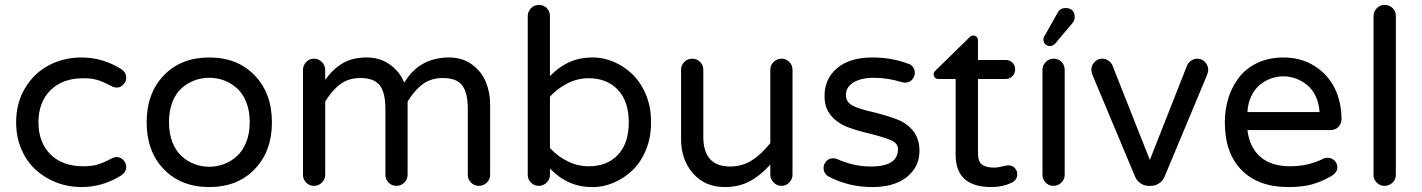

<svg xmlns="http://www.w3.org/2000/svg" viewBox="-20 -755 5813 785"><path d="M496.1 -73.2Q496.1 -51.3 476.1 -38.1Q400.4 9.8 313 9.8Q258.8 9.8 210.4 -9Q162.1 -27.8 125.5 -61.3Q88.9 -94.7 67.4 -145Q45.9 -195.3 45.9 -254.9Q45.9 -334 82.8 -395.3Q119.6 -456.5 180.2 -488.3Q240.7 -520 313 -520Q400.4 -520 476.1 -472.2Q496.1 -459 496.1 -437Q496.1 -421.9 484.4 -409.4Q472.7 -397 458 -397Q446.3 -397 436 -402.8Q400.9 -421.4 377.7 -428.2Q354.5 -435.1 320.8 -435.1Q235.4 -435.1 186.3 -386Q137.2 -336.9 137.2 -254.9Q137.2 -172.9 186.3 -124Q235.4 -75.2 320.8 -75.2Q354.5 -75.2 377.9 -82Q401.4 -88.9 436 -106.9Q446.3 -112.8 458 -112.8Q472.7 -112.8 484.4 -100.6Q496.1 -88.4 496.1 -73.2Z M835.9 9.8Q720.2 9.8 649.9 -63Q579.6 -135.7 579.6 -254.9Q579.6 -374 649.9 -447Q720.2 -520 835.9 -520Q950.7 -520 1021.2 -446.8Q1091.8 -373.5 1091.8 -254.9Q1091.8 -136.2 1021.2 -63.2Q950.7 9.8 835.9 9.8ZM835.9 -437Q803.7 -437 774.9 -426.3Q746.1 -415.5 722.4 -394.3Q698.7 -373 684.8 -337.4Q670.9 -301.8 670.9 -255.9Q670.9 -210 684.8 -174.1Q698.7 -138.2 722.4 -116.7Q746.1 -95.2 774.9 -84.2Q803.7 -73.2 835.9 -73.2Q867.2 -73.2 896 -84.2Q924.8 -95.2 948.7 -116.7Q972.7 -138.2 986.8 -174.1Q1001 -210 1001 -255.9Q1001 -301.8 986.8 -337.4Q972.7 -373 948.7 -394.3Q924.8 -415.5 896 -426.3Q867.2 -437 835.9 -437Z M1983.9 -328.1V-40Q1983.9 -21.5 1970.2 -8.3Q1956.5 4.9 1937.5 4.9Q1918.9 4.9 1905.8 -8.3Q1892.6 -21.5 1892.6 -40V-310.1Q1892.6 -376.5 1869.4 -406.2Q1846.2 -436 1790.5 -436Q1742.7 -436 1709 -411.4Q1675.3 -386.7 1646.5 -339.8V-40Q1646.5 -21.5 1632.8 -8.3Q1619.1 4.9 1600.6 4.9Q1582 4.9 1568.8 -8.3Q1555.7 -21.5 1555.7 -40V-310.1Q1555.7 -376.5 1532.5 -406.2Q1509.3 -436 1453.6 -436Q1405.8 -436 1372.1 -411.4Q1338.4 -386.7 1309.6 -339.8V-40Q1309.6 -21.5 1295.9 -8.3Q1282.2 4.9 1263.7 4.9Q1245.1 4.9 1231.9 -8.3Q1218.8 -21.5 1218.8 -40V-469.2Q1218.8 -487.8 1231.9 -501.5Q1245.1 -515.1 1263.7 -515.1Q1282.2 -515.1 1295.9 -501.5Q1309.6 -487.8 1309.6 -469.2V-428.2Q1340.3 -472.2 1380.4 -496.1Q1420.4 -520 1479.5 -520Q1533.7 -520 1574.2 -491Q1614.7 -461.9 1632.8 -417Q1694.3 -520 1816.4 -520Q1870.1 -520 1909.2 -491.7Q1948.2 -463.4 1966.1 -420.7Q1983.9 -377.9 1983.9 -328.1Z M2641.6 -254.9Q2642.6 -195.8 2622.1 -144.8Q2601.6 -93.8 2567.4 -60.3Q2533.2 -26.9 2489.3 -8.1Q2445.3 10.7 2399.4 9.8Q2301.3 9.8 2228.5 -65.9V-40Q2228.5 -21.5 2214.8 -8.3Q2201.2 4.9 2182.6 4.9Q2164.1 4.9 2150.9 -8.3Q2137.7 -21.5 2137.7 -40V-689Q2137.7 -707.5 2150.9 -721.2Q2164.1 -734.9 2182.6 -734.9Q2202.6 -734.9 2215.6 -721.9Q2228.5 -709 2228.5 -689V-443.8Q2301.8 -520 2399.4 -520Q2445.3 -521 2489.3 -502.2Q2533.2 -483.4 2567.4 -449.7Q2601.6 -416 2622.1 -365Q2642.6 -314 2641.6 -254.9ZM2386.7 -435.1Q2342.3 -435.1 2301.3 -414.8Q2260.3 -394.5 2228.5 -359.9V-149.9Q2260.3 -115.2 2301.3 -95.2Q2342.3 -75.2 2386.7 -75.2Q2462.4 -75.2 2506.6 -122.3Q2550.8 -169.4 2550.8 -254.9Q2550.8 -340.3 2506.3 -387.7Q2461.9 -435.1 2386.7 -435.1Z M2764.6 -186V-470.2Q2764.6 -488.8 2778.3 -502Q2792 -515.1 2810.5 -515.1Q2829.1 -515.1 2842.3 -502Q2855.5 -488.8 2855.5 -470.2V-195.8Q2855.5 -74.2 2965.3 -74.2Q3013.2 -74.2 3052.7 -98.6Q3092.3 -123 3129.4 -169.9V-470.2Q3129.4 -488.8 3143.1 -502Q3156.7 -515.1 3175.3 -515.1Q3193.8 -515.1 3207 -502Q3220.2 -488.8 3220.2 -470.2V-41Q3220.2 -22.5 3207 -8.8Q3193.8 4.9 3175.3 4.9Q3156.7 4.9 3143.1 -8.8Q3129.4 -22.5 3129.4 -41V-82Q3088.4 -36.6 3044.4 -13.4Q3000.5 9.8 2943.4 9.8Q2862.3 9.8 2813.5 -46.1Q2764.6 -102.1 2764.6 -186Z M3553.2 -295.9Q3608.9 -281.7 3649.4 -266.1Q3689.5 -250.5 3714.4 -218.5Q3739.3 -186.5 3739.3 -138.2Q3739.3 -72.8 3688 -31.5Q3636.7 9.8 3546.4 9.8Q3447.3 9.8 3364.3 -35.2Q3347.2 -46.9 3347.2 -67.9Q3347.2 -84 3358.4 -95.9Q3369.6 -107.9 3386.2 -107.9Q3396.5 -107.9 3404.3 -104Q3471.7 -74.2 3540.5 -74.2Q3651.4 -74.2 3651.4 -145Q3651.4 -167 3628.4 -179Q3605.5 -190.9 3542.5 -207Q3488.3 -219.2 3444.3 -235.8Q3402.3 -252.4 3376.7 -283.7Q3351.1 -314.9 3351.1 -361.8Q3351.1 -433.1 3402.8 -476.6Q3454.6 -520 3546.4 -520Q3626 -520 3691.4 -495.1Q3705.1 -491.7 3712.6 -480.7Q3720.2 -469.7 3720.2 -457Q3720.2 -440.9 3708.7 -429Q3697.3 -417 3680.2 -417Q3677.2 -417 3667.5 -418.9Q3609.9 -437 3553.2 -437Q3500 -437 3469.2 -417.7Q3438.5 -398.4 3438.5 -367.2Q3438.5 -338.9 3464.1 -324.2Q3489.7 -309.6 3553.2 -295.9Z M4139.2 -43Q4139.2 -19.5 4116.2 -7.8Q4079.1 9.8 4033.2 9.8Q3887.2 9.8 3887.2 -122.1V-432.1H3816.4Q3808.1 -432.1 3802.7 -437.5Q3797.4 -442.9 3797.4 -451.2Q3797.4 -460.4 3806.2 -467.8L3942.4 -601.1Q3951.2 -609.9 3959.5 -609.9Q3967.8 -609.9 3973.1 -604Q3978.5 -598.1 3978.5 -589.8V-509.8H4091.3Q4108.4 -509.8 4119.4 -499Q4130.4 -488.3 4130.4 -471.2Q4130.4 -455.1 4119.4 -443.6Q4108.4 -432.1 4091.3 -432.1H3978.5V-129.9Q3978.5 -94.2 3995.1 -82Q4011.7 -69.8 4043.5 -69.8Q4062 -69.8 4083.5 -76.2Q4098.1 -79.1 4103.5 -79.1Q4118.2 -79.1 4128.7 -68.4Q4139.2 -57.6 4139.2 -43Z M4374 -685.1Q4374 -669.9 4364.3 -660.2L4295.4 -578.1Q4285.6 -566.9 4272.9 -566.9Q4260.7 -566.9 4253.4 -574.5Q4246.1 -582 4246.1 -594.2Q4246.1 -602.5 4253.4 -612.8L4304.2 -703.1Q4314 -722.2 4337.4 -722.2Q4354.5 -722.2 4364.3 -712.2Q4374 -702.1 4374 -685.1ZM4333 -469.2V-40Q4333 -21.5 4319.3 -8.3Q4305.7 4.9 4287.1 4.9Q4268.6 4.9 4255.4 -8.3Q4242.2 -21.5 4242.2 -40V-469.2Q4242.2 -487.8 4255.4 -501.5Q4268.6 -515.1 4287.1 -515.1Q4307.1 -515.1 4320.1 -502.2Q4333 -489.3 4333 -469.2Z M4919.9 -469.2Q4919.9 -461.4 4915 -448.2L4741.2 -32.2Q4734.4 -16.1 4719 -5.6Q4703.6 4.9 4686 4.9H4675.8Q4658.2 4.9 4643.1 -5.6Q4627.9 -16.1 4621.1 -32.2L4446.8 -448.2Q4441.9 -461.4 4441.9 -469.2Q4441.9 -487.8 4455.1 -501.5Q4468.3 -515.1 4486.8 -515.1Q4499.5 -515.1 4511 -507.6Q4522.5 -500 4527.8 -488.8L4681.2 -101.1L4834 -488.8Q4839.4 -500 4850.8 -507.6Q4862.3 -515.1 4875 -515.1Q4893.6 -515.1 4906.7 -501.5Q4919.9 -487.8 4919.9 -469.2Z M5447.8 -70.8Q5447.8 -48.8 5421.9 -34.2Q5379.9 -10.7 5341.8 -0.5Q5303.7 9.8 5247.1 9.8Q5124.5 9.8 5056.2 -59.8Q4987.8 -129.4 4987.8 -254.9Q4987.8 -308.6 5002.9 -356Q5018.1 -403.3 5047.1 -440.2Q5076.2 -477.1 5122.6 -498.5Q5168.9 -520 5227.1 -520Q5299.8 -520 5354.7 -485.1Q5409.7 -450.2 5437.3 -393.6Q5464.8 -336.9 5464.8 -268.1Q5464.8 -249 5452.1 -236.1Q5439.5 -223.1 5418.9 -223.1H5080.1Q5088.9 -152.3 5133.1 -113.8Q5177.2 -75.2 5254.9 -75.2Q5328.6 -75.2 5390.1 -106Q5396.5 -109.9 5408.2 -109.9Q5424.3 -109.9 5436 -98.6Q5447.8 -87.4 5447.8 -70.8ZM5080.1 -296.9H5375Q5373 -333 5359.1 -361.8Q5345.2 -390.6 5324 -407.7Q5302.7 -424.8 5278.1 -433.8Q5253.4 -442.9 5227.1 -442.9Q5200.7 -442.9 5175.8 -433.8Q5150.9 -424.8 5130.1 -407.5Q5109.4 -390.1 5095.7 -361.6Q5082 -333 5080.1 -296.9Z M5687 -689V-40Q5687 -21.5 5673.3 -8.3Q5659.7 4.9 5640.6 4.9Q5622.1 4.9 5608.9 -8.3Q5595.7 -21.5 5595.7 -40V-689Q5595.7 -707.5 5608.9 -721.2Q5622.1 -734.9 5640.6 -734.9Q5660.6 -734.9 5673.8 -721.9Q5687 -709 5687 -689Z"/></svg>

Font: Aka-Acid-Varela
Style: Regular
Weight: 400
Designer: Joe Prince, Avraham Cornfeld, Cyberella
Foundry: Joe Prince, Avraham Cornfeld, Cyberella
Version: Version 2.000; ttfautohint (v1.5.33-1714) -l 8 -r 50 -G 200 